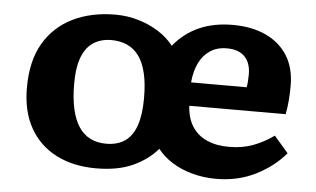

<svg xmlns="http://www.w3.org/2000/svg" viewBox="-44 -604 1126 684"><g transform="rotate(5 519.5 -262.0)"><path d="M321 14Q240 14 179.3 -16.7Q118.5 -47.5 84.7 -106.7Q51 -166 51 -251Q51 -347 88.2 -410.3Q125.5 -473.5 191.5 -505.5Q257.5 -537.5 343 -537.5Q386.5 -537.5 426.3 -525.5Q466 -513.5 498.5 -492.8Q531 -472 552 -444.5Q590 -491 642.5 -514.3Q695 -537.5 762.5 -537.5Q830.5 -537.5 880.8 -514.3Q931 -491 958.8 -447Q986.5 -403 986.5 -339.5Q986.5 -314 984.5 -287.7Q982.5 -261.5 977.5 -237H633Q635.5 -192.5 654.8 -162.8Q674 -133 707.5 -118.3Q741 -103.5 785.5 -103.5Q834 -103.5 872.5 -118Q911 -132.5 946 -157.5L996.5 -99Q955.5 -50 892 -18Q828.5 14 750.5 14Q705 14 664.3 2.8Q623.5 -8.5 592 -28.5Q560.5 -48.5 540 -75Q508 -36.5 454 -11.2Q400 14 321 14ZM349 -76.5Q390.5 -76.5 417.3 -95.5Q444 -114.5 457 -153Q470 -191.5 470 -250Q470 -303.5 460.7 -341Q451.5 -378.5 434 -401.5Q416.5 -424.5 391.8 -435.2Q367 -446 336.5 -446Q300.5 -446 273.8 -429.5Q247 -413 232.3 -376.5Q217.5 -340 217.5 -279.5Q217.5 -228.5 226 -190.3Q234.5 -152 251 -126.8Q267.5 -101.5 292.3 -89Q317 -76.5 349 -76.5ZM632 -320.5H831Q833 -333 833.7 -344.5Q834.5 -356 834.5 -367Q834.5 -407.5 812.7 -430Q791 -452.5 749 -452.5Q714 -452.5 689 -436Q664 -419.5 649.8 -390Q635.5 -360.5 632 -320.5Z"/></g></svg>

Font: Literata Variable Black
Style: Regular
Weight: 900
Designer: Latin by Veronika Burian and Jose Scaglione. Greek by Irene Vlachou. Cyrillic by Vera Evstafieva.
Foundry: TypeTogether
Version: Version 3.021